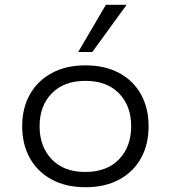

<svg xmlns="http://www.w3.org/2000/svg" viewBox="-20 -777 716 805"><path d="M339 8Q257 8 197.5 -24Q138 -56 105.5 -113.5Q73 -171 73 -248Q73 -324 105.5 -381.5Q138 -439 197.5 -471Q257 -503 338 -503Q420 -503 479.5 -471Q539 -439 571 -381.5Q603 -324 603 -248Q603 -171 571 -113.5Q539 -56 479.5 -24Q420 8 339 8ZM337 -56Q428 -56 479 -109Q530 -162 530 -248Q530 -333 479 -385.5Q428 -438 338 -438Q248 -438 197 -385.5Q146 -333 146 -248Q146 -162 197 -109Q248 -56 337 -56ZM308 -559 424 -757H511L367 -559Z"/></svg>

Font: Nunito Sans 7pt SemiExpanded Light
Style: Regular
Weight: 300
Width: 6
Designer: Vernon Adams
Foundry: Vernon Adams
Version: Version 3.101;gftools[0.9.27]